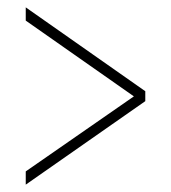

<svg xmlns="http://www.w3.org/2000/svg" viewBox="-20 -619 465 522"><path d="M50 -117 375 -344V-371L50 -599V-563L344 -357L50 -153Z"/></svg>

Font: Noto Serif Hebrew ExtraCondensed Thin
Style: Regular
Weight: 100
Width: 2
Designer: Monotype Design Team
Foundry: Monotype Imaging Inc.
Version: Version 2.004